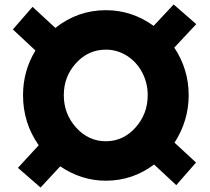

<svg xmlns="http://www.w3.org/2000/svg" viewBox="-20 -838 948 867"><path d="M38.1 -705.1 127 -807.1 230 -711.9Q331.1 -792 458 -792Q575.7 -792 673.8 -721.2L764.2 -817.9L866.2 -729L767.1 -623Q832 -524.9 832 -408.2Q832 -293 768.1 -193.8L865.2 -104L775.9 -2L675.8 -95.2Q578.6 -22 458 -22Q347.7 -22 252 -86.9L163.1 8.8L61 -80.1L154.8 -182.1Q84 -282.7 84 -408.2Q84 -518.1 140.1 -609.9ZM647 -408.2Q647 -463.4 622.1 -510.7Q597.2 -558.1 553.5 -585.9Q509.8 -613.8 458 -613.8Q378.9 -613.8 323.5 -553.2Q268.1 -492.7 268.1 -408.2Q268.1 -323.7 323.7 -262Q379.4 -200.2 458 -200.2Q536.6 -200.2 591.8 -262Q647 -323.7 647 -408.2Z"/></svg>

Font: Hussar Preview
Style: Bold
Weight: 700
Foundry: Cannot Into Space Fonts, PlusOne Fonts
Version: Version 2.29RC2 "Millennial"